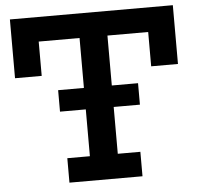

<svg xmlns="http://www.w3.org/2000/svg" viewBox="-53 -809 888 864"><g transform="rotate(-5 391.0 -377.5)"><path d="M211.5 -322V-419H572.5V-322ZM759 -755V-489.5H638V-644.5H454V-110.5H556V0H226V-110.5H328V-644.5H143.5V-489.5H23V-755Z"/></g></svg>

Font: Hepta Slab ExtraLight SemiBold
Style: Regular
Weight: 600
Version: Version 1.102